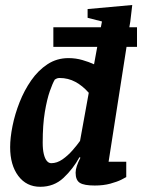

<svg xmlns="http://www.w3.org/2000/svg" viewBox="-20 -727 562 759"><path d="M139.1 11.4Q84.6 11.4 52.3 -31.6Q20.1 -74.6 20.1 -145.3Q20.1 -182.3 29.5 -229.1Q38.9 -275.9 57.4 -322.8Q75.9 -369.8 103.4 -409.3Q130.9 -448.8 167.8 -473.1Q204.7 -497.3 250.7 -497.3Q279.4 -497.3 305.5 -489.7Q331.7 -482.2 351.8 -472.8L364.4 -541.7H190.9V-619.1H378.7L383.1 -642.1L326.3 -656.6V-691.2L502.8 -707.2L495 -641L491.2 -619.1H521.6V-541.7H480.2L409.3 -87.7H479.1V-27Q476.3 -25 459.8 -16.7Q443.2 -8.4 416.1 -1Q388.9 6.4 354.6 6.4Q312.6 6.4 295.8 -4.1Q278.9 -14.6 278.9 -44.4Q278.9 -56.4 283.8 -71Q288.7 -85.6 297.9 -103.6L294.1 -105.6Q268.9 -59.4 231.2 -24Q193.4 11.4 139.1 11.4ZM182.6 -81.9Q205.2 -81.9 226.9 -96.9Q248.5 -112 266.6 -132.7Q284.8 -153.5 296.4 -170L330.9 -360.2Q306.5 -388 278 -403.3Q249.5 -418.7 215.8 -418.7Q209.2 -418.7 204.8 -416.9Q200.4 -415.1 196.7 -412.5Q188.2 -398.6 177 -366.8Q165.8 -334.9 157.3 -284.6Q148.8 -234.2 148.8 -163.1Q148.8 -136 153.2 -117.9Q157.6 -99.8 165.1 -90.9Q172.7 -81.9 182.6 -81.9Z"/></svg>

Font: Faustina Light
Style: Italic
Weight: 300
Italic angle: -8°
Designer: Alfonso Garcia
Foundry: http://www.omnibus-type.com
Version: Version 1.200